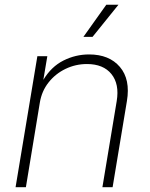

<svg xmlns="http://www.w3.org/2000/svg" viewBox="-20 -780 625 800"><path d="M146 -352.5 87.9 0H44.9L135.7 -545.9H177.2L160.6 -447.3Q193.8 -502.4 244.4 -527.8Q294.9 -553.2 351.1 -553.2Q435.1 -553.2 479.5 -501.2Q523.9 -449.2 508.8 -358.9L449.2 0H406.7L466.3 -358.9Q478 -429.7 444.3 -471.4Q410.6 -513.2 342.3 -513.2Q294.9 -513.2 252.9 -492.9Q210.9 -472.7 182.4 -436.5Q153.8 -400.4 146 -352.5ZM327.6 -626.5 422.9 -760.3H473.6L365.7 -626.5Z"/></svg>

Font: Inter Extra Light
Style: Italic
Weight: 200
Italic angle: -9.39999°
Designer: Rasmus Andersson
Foundry: rsms
Version: Version 4.000;git-3c8e0fc